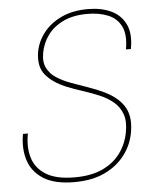

<svg xmlns="http://www.w3.org/2000/svg" viewBox="-52 -756 648 812"><g transform="rotate(-5 272.0 -350.0)"><path d="M231 12Q148 12 100.5 -18Q53 -48 37 -98.5Q21 -149 32 -210H53Q42 -154 55.5 -108Q69 -62 112.5 -35Q156 -8 234 -8Q305 -8 353 -30.5Q401 -53 429 -91.5Q457 -130 466 -178Q475 -225 463.5 -256.5Q452 -288 426.5 -309Q401 -330 367 -344Q333 -358 297.5 -369.5Q262 -381 230 -394Q175 -417 145.5 -452.5Q116 -488 126 -550Q134 -594 162.5 -630.5Q191 -667 238.5 -689.5Q286 -712 351 -712Q407 -712 448.5 -693Q490 -674 510 -633.5Q530 -593 518 -528H497Q508 -589 490.5 -625Q473 -661 435 -676.5Q397 -692 347 -692Q287 -692 244.5 -671.5Q202 -651 178 -617.5Q154 -584 147 -544Q140 -506 153 -480Q166 -454 192.5 -437Q219 -420 253 -407.5Q287 -395 323.5 -382.5Q360 -370 393 -354Q417 -342 437 -326.5Q457 -311 471 -290Q485 -269 489.5 -242Q494 -215 488 -179Q479 -125 446.5 -82Q414 -39 360.5 -13.5Q307 12 231 12Z"/></g></svg>

Font: DM Sans 9pt Thin
Style: Italic
Weight: 250
Italic angle: -10°
Version: Version 4.004;gftools[0.9.30]